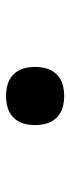

<svg xmlns="http://www.w3.org/2000/svg" viewBox="183 -660 234 640"><g transform="rotate(-90 300.0 -340.0)"><path d="M300 -243Q280 -243 261 -248.5Q242 -254 228 -268Q214 -282 208.5 -301Q203 -320 203 -340Q203 -360 208.5 -379Q214 -398 228 -412Q242 -426 261 -431.5Q280 -437 300 -437Q320 -437 339 -431.5Q358 -426 372 -412Q386 -398 391.5 -379Q397 -360 397 -340Q397 -320 391.5 -301Q386 -282 372 -268Q358 -254 339 -248.5Q320 -243 300 -243Z"/></g></svg>

Font: Iosevka Curly Slab Extended
Style: Bold
Weight: 700
Width: 7
Monospace: yes
Designer: Belleve Invis
Foundry: Belleve Invis
Version: Version 11.1.0; ttfautohint (v1.8.3)